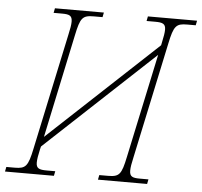

<svg xmlns="http://www.w3.org/2000/svg" viewBox="-66 -768 865 821"><g transform="rotate(5 366.0 -357.0)"><path d="M-15 0H195L199 -20H162C130 -20 117 -25 117 -50C117 -63 120 -82 126 -108L129 -120L594 -554L499 -108C483 -31 474 -20 425 -20H388L384 0H595L599 -20H562C530 -20 518 -25 518 -51C518 -64 521 -82 527 -108L633 -606C649 -683 659 -694 706 -694H743L747 -714H536L532 -694H569C601 -694 614 -689 614 -664C614 -651 611 -633 605 -606L603 -596L138 -162L232 -606C248 -683 257 -694 306 -694H343L347 -714H137L133 -694H169C201 -694 213 -689 213 -663C213 -650 210 -632 204 -606L98 -108C82 -31 72 -20 25 -20H-11Z"/></g></svg>

Font: Noto Serif SemiCondensed Thin
Style: Italic
Weight: 100
Width: 4
Italic angle: -12°
Designer: Monotype Design Team
Foundry: Monotype Imaging Inc.
Version: Version 2.013